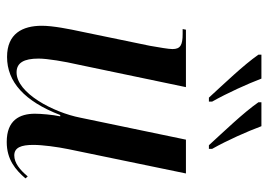

<svg xmlns="http://www.w3.org/2000/svg" viewBox="-136 -670 816 585"><g transform="rotate(90 272.5 -378.0)"><path d="M278 -606H290V-616C264 -662 236 -724 220 -766H147V-757C179 -711 237 -651 278 -606ZM423 -606H434V-616C408 -662 381 -723 365 -766H292V-757C324 -711 382 -651 423 -606ZM413 10C467 10 498 -17 524 -47L518 -54C498 -30 477 -13 454 -13C430 -13 422 -34 422 -71C422 -99 428 -144 435 -178L509 -536H406L339 -214C323 -132 264 -20 201 -20C172 -20 159 -42 159 -87C159 -114 168 -167 177 -206L246 -536H71L69 -526H84C118 -526 130 -519 130 -495C130 -483 125 -455 120 -426L77 -218C69 -181 59 -131 59 -97C59 -38 83 9 154 9C230 9 289 -44 331 -153H335C330 -130 327 -94 327 -76C327 -29 347 10 413 10Z"/></g></svg>

Font: Noto Serif Display Condensed Medium
Style: Italic
Weight: 500
Width: 3
Italic angle: -12°
Designer: Monotype Design Team
Foundry: Monotype Imaging Inc.
Version: Version 2.009